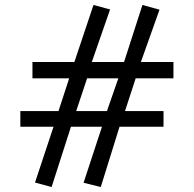

<svg xmlns="http://www.w3.org/2000/svg" viewBox="-20 -730 781 774"><path d="M331.1 -414.1 287.1 -282.2H411.1L457 -414.1ZM526.9 -414.1 483.9 -282.2H639.2V-219.2H461.9L386.2 23.9L316.9 6.8L391.1 -219.2H266.1L188 23.9L121.1 5.9L195.8 -219.2H62V-282.2H215.8L258.8 -414.1H110.8V-480H279.8L356.9 -710L423.8 -691.9L350.1 -480H480L554.2 -710L623 -690.9L547.9 -480H679.2V-414.1Z"/></svg>

Font: Charis SIL
Style: Bold Italic
Weight: 700
Italic angle: -11°
Foundry: SIL International
Version: Version 4.112